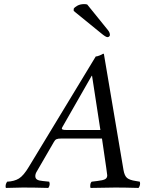

<svg xmlns="http://www.w3.org/2000/svg" viewBox="-20 -923 709 945"><path d="M307.1 -283.2H474.1L433.1 -549.8H431.2L286.1 -295.9Q284.2 -292 284.2 -290Q284.2 -283.2 307.1 -283.2ZM8.8 2Q4.4 -13.2 15.1 -28.8Q50.3 -30.3 73.2 -44.4Q96.2 -58.6 122.1 -102.1L451.2 -645Q457.5 -645 469.5 -649.7Q481.4 -654.3 486.8 -658.2H491.2L587.9 -85.9Q592.8 -57.6 605.5 -47.1Q618.2 -36.6 647.9 -32.2L668 -28.8Q672.9 -13.2 662.1 2Q591.8 0 547.9 0Q509.8 0 425.8 2Q423.3 -1 424.3 -12.2Q425.3 -23.4 431.2 -28.8L459 -32.2Q485.8 -35.2 496.8 -40.8Q507.8 -46.4 507.8 -60.1Q507.8 -64.9 502.9 -97.2L481.9 -241.2H282.2Q265.1 -241.2 257.8 -237.8Q250.5 -234.4 245.1 -224.1L161.1 -79.1Q153.8 -67.4 153.8 -56.2Q153.8 -44.9 162.4 -39.3Q170.9 -33.7 189.9 -32.2L222.2 -28.8Q228.5 -13.2 217.8 2Q147.5 0 92.8 0Q81.1 0 8.8 2ZM409.2 -900.9 511.2 -774.9Q521 -762.7 521 -751Q521 -746.6 517.3 -743.4Q513.7 -740.2 508.8 -740.2Q500.5 -740.2 477.1 -759.8L342.8 -869.1V-879.9Q346.7 -887.2 360.8 -895Q375 -902.8 394 -902.8Q403.3 -902.8 409.2 -900.9Z"/></svg>

Font: Common Serif
Style: Italic
Weight: 400
Italic angle: -12°
Designer: Philipp H. Poll, Khaled Hosny
Foundry: Stefan Peev, Context Ltd.
Version: Version 1.026